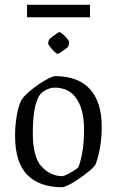

<svg xmlns="http://www.w3.org/2000/svg" viewBox="-20 -773 488 802"><path d="M239 9Q145 9 94 -42.5Q43 -94 43 -206Q43 -252 50.5 -293Q58 -334 70 -356Q80 -371 100 -388.5Q120 -406 142 -421Q164 -436 183 -445.5Q202 -455 210 -455Q306 -455 355.5 -401Q405 -347 405 -243Q405 -193 396.5 -149.5Q388 -106 377 -82Q368 -71 349 -55.5Q330 -40 308 -25Q286 -10 267 -0.5Q248 9 239 9ZM241 -37Q248 -38 262.5 -45.5Q277 -53 290.5 -61.5Q304 -70 307 -74Q316 -95 323.5 -134Q331 -173 331 -234Q331 -314 300 -360.5Q269 -407 208 -407Q185 -407 160 -390Q139 -376 128 -332.5Q117 -289 117 -216Q117 -118 153 -78Q189 -38 241 -37ZM93 -701V-753H356V-701ZM184 -606Q184 -608 194 -616Q204 -624 215 -631.5Q226 -639 228 -639Q232 -639 242.5 -630Q253 -621 261.5 -610.5Q270 -600 269 -595L266 -580Q265 -577 255 -569.5Q245 -562 234.5 -555Q224 -548 221 -548Q217 -548 207 -557.5Q197 -567 189 -577.5Q181 -588 181 -591Z"/></svg>

Font: Grenze Gotisch Light
Style: Regular
Weight: 300
Designer: Renata Polastri
Foundry: Omnibus-Type
Version: Version 1.001